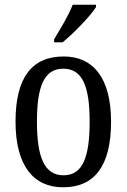

<svg xmlns="http://www.w3.org/2000/svg" viewBox="-20 -786 538 816"><path d="M210 -619V-606H246C296 -647 367 -721 388 -756V-766H289C272 -721 238 -666 210 -619ZM248 10C382 10 452 -81 452 -269C452 -456 375 -546 251 -546C115 -546 46 -456 46 -269C46 -81 123 10 248 10ZM250 -41C168 -41 137 -119 137 -269C137 -418 167 -494 249 -494C331 -494 361 -418 361 -269C361 -119 332 -41 250 -41Z"/></svg>

Font: Noto Serif Sinhala Condensed
Style: Regular
Weight: 400
Width: 3
Designer: Jelle Bosma - Monotype Design Team
Foundry: Monotype Imaging Inc.
Version: Version 2.007